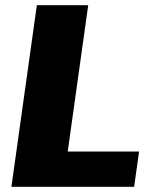

<svg xmlns="http://www.w3.org/2000/svg" viewBox="-20 -720 581 740"><path d="M241 -136H516L497 0H24L122 -700H320Z"/></svg>

Font: Pathway Extreme 8pt Thin 12pt ExtraBold
Style: Italic
Weight: 800
Italic angle: -8°
Version: Version 1.001;gftools[0.9.26]